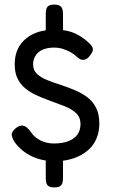

<svg xmlns="http://www.w3.org/2000/svg" viewBox="-20 -741 507 835"><path d="M412 -203Q412 -170 401 -142Q390 -114 369 -93.5Q348 -73 319 -60Q290 -47 254 -42V33Q254 46 251 55.5Q248 65 240 69.5Q232 74 216 74Q200 74 192 69Q184 64 181.5 54.5Q179 45 179 32V-43Q151 -47 124.5 -58.5Q98 -70 77.5 -87Q57 -104 43 -124Q32 -142 31 -155Q30 -168 49 -184Q64 -195 75 -195Q86 -195 96 -187Q106 -179 114 -167Q130 -143 156.5 -130Q183 -117 214 -117Q251 -117 277 -127Q303 -137 316.5 -155.5Q330 -174 330 -201Q330 -232 310 -250Q290 -268 257.5 -280.5Q225 -293 189 -306Q162 -316 136 -328Q110 -340 89 -357.5Q68 -375 56 -400Q44 -425 44 -462Q44 -492 53 -517Q62 -542 80 -561Q98 -580 123 -592.5Q148 -605 179 -609V-679Q179 -692 181.5 -701.5Q184 -711 192 -716Q200 -721 216 -721Q232 -721 240 -716Q248 -711 251 -702Q254 -693 254 -680V-610Q292 -605 320.5 -588.5Q349 -572 367 -554Q383 -539 384 -527.5Q385 -516 371 -499Q363 -488 353.5 -483.5Q344 -479 334.5 -481.5Q325 -484 314 -494Q303 -505 287 -514Q271 -523 253 -528.5Q235 -534 215 -534Q194 -534 177 -529Q160 -524 148.5 -514.5Q137 -505 130.5 -491.5Q124 -478 124 -461Q124 -435 141.5 -419Q159 -403 187 -392Q215 -381 247 -371Q276 -361 305 -349Q334 -337 358.5 -319Q383 -301 397.5 -273Q412 -245 412 -203Z"/></svg>

Font: Fredoka Light
Style: Regular
Weight: 400
Version: Version 2.001